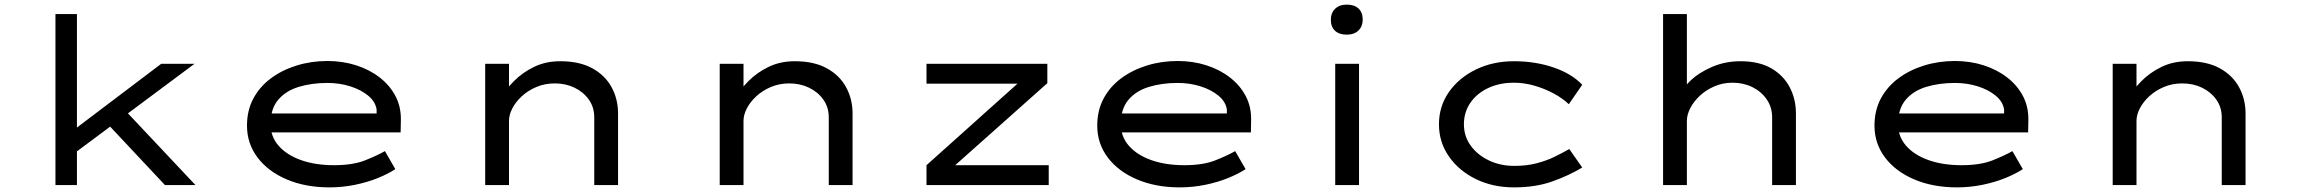

<svg xmlns="http://www.w3.org/2000/svg" viewBox="-20 -801 9959 831"><path d="M297 -134 309 -246 678 -525H822ZM220 0V-740H313V0ZM694 0 421 -291 489 -358 826 0Z M1406 10Q1302 10 1221 -24.5Q1140 -59 1094.5 -119.5Q1049 -180 1049 -257Q1049 -323 1076.5 -374.5Q1104 -426 1152.5 -462Q1201 -498 1264 -517.5Q1327 -537 1397 -537Q1463 -537 1521 -518.5Q1579 -500 1623 -466Q1667 -432 1691.5 -385.5Q1716 -339 1715 -282L1714 -228H1145L1122 -310H1625L1610 -303V-327Q1605 -361 1573.5 -387Q1542 -413 1495.5 -427.5Q1449 -442 1397 -442Q1329 -442 1273 -425Q1217 -408 1184 -369Q1151 -330 1151 -264Q1151 -210 1186 -170Q1221 -130 1283 -108Q1345 -86 1426 -86Q1507 -86 1560 -107Q1613 -128 1646 -147L1691 -69Q1661 -49 1615.5 -30.5Q1570 -12 1516 -1Q1462 10 1406 10Z M2080 0V-525H2183V-377L2145 -375Q2168 -413 2204.5 -450Q2241 -487 2291.5 -511.5Q2342 -536 2405 -536Q2488 -536 2543.5 -505.5Q2599 -475 2627 -423.5Q2655 -372 2655 -310V0H2552V-293Q2552 -337 2528.5 -370Q2505 -403 2466.5 -421.5Q2428 -440 2381 -440Q2338 -440 2301.5 -424.5Q2265 -409 2238.5 -384.5Q2212 -360 2197.5 -332Q2183 -304 2183 -278V0H2132Q2106 0 2093 0Q2080 0 2080 0Z M3095 0V-525H3198V-377L3160 -375Q3183 -413 3219.5 -450Q3256 -487 3306.5 -511.5Q3357 -536 3420 -536Q3503 -536 3558.5 -505.5Q3614 -475 3642 -423.5Q3670 -372 3670 -310V0H3567V-293Q3567 -337 3543.5 -370Q3520 -403 3481.5 -421.5Q3443 -440 3396 -440Q3353 -440 3316.5 -424.5Q3280 -409 3253.5 -384.5Q3227 -360 3212.5 -332Q3198 -304 3198 -278V0H3147Q3121 0 3108 0Q3095 0 3095 0Z M3990 0V-86L4394 -448L4411 -439H3990V-525H4513V-441L4112 -84L4092 -86H4519V0Z M5086 10Q4982 10 4901 -24.5Q4820 -59 4774.5 -119.5Q4729 -180 4729 -257Q4729 -323 4756.5 -374.5Q4784 -426 4832.5 -462Q4881 -498 4944 -517.5Q5007 -537 5077 -537Q5143 -537 5201 -518.5Q5259 -500 5303 -466Q5347 -432 5371.5 -385.5Q5396 -339 5395 -282L5394 -228H4825L4802 -310H5305L5290 -303V-327Q5285 -361 5253.5 -387Q5222 -413 5175.5 -427.5Q5129 -442 5077 -442Q5009 -442 4953 -425Q4897 -408 4864 -369Q4831 -330 4831 -264Q4831 -210 4866 -170Q4901 -130 4963 -108Q5025 -86 5106 -86Q5187 -86 5240 -107Q5293 -128 5326 -147L5371 -69Q5341 -49 5295.5 -30.5Q5250 -12 5196 -1Q5142 10 5086 10Z M5759 0V-525H5862V0ZM5809 -651Q5776 -651 5758 -668Q5740 -685 5740 -716Q5740 -745 5758.5 -763Q5777 -781 5809 -781Q5842 -781 5860 -764Q5878 -747 5878 -716Q5878 -687 5859.5 -669Q5841 -651 5809 -651Z M6533 10Q6441 10 6367.5 -26Q6294 -62 6251 -124Q6208 -186 6208 -263Q6208 -341 6251 -402.5Q6294 -464 6367.5 -500Q6441 -536 6533 -536Q6625 -536 6704 -509Q6783 -482 6828 -434L6770 -350Q6743 -376 6703.5 -397Q6664 -418 6620 -430.5Q6576 -443 6533 -443Q6469 -443 6420 -419.5Q6371 -396 6343.5 -355.5Q6316 -315 6316 -263Q6316 -211 6345.5 -170.5Q6375 -130 6424.5 -106.5Q6474 -83 6534 -83Q6588 -83 6631.5 -94.5Q6675 -106 6709.5 -123Q6744 -140 6772 -156L6828 -76Q6772 -42 6699.5 -16Q6627 10 6533 10Z M7178 0V-740H7281V-377L7243 -375Q7256 -413 7294.5 -450Q7333 -487 7390 -511.5Q7447 -536 7513 -536Q7593 -536 7646 -505.5Q7699 -475 7726 -423.5Q7753 -372 7753 -310V0H7650V-293Q7650 -337 7626.5 -371Q7603 -405 7564.5 -424Q7526 -443 7479 -443Q7436 -443 7399.5 -427Q7363 -411 7336.5 -386Q7310 -361 7295.5 -332.5Q7281 -304 7281 -278V0H7230Q7204 0 7191 0Q7178 0 7178 0Z M8450 10Q8346 10 8265 -24.5Q8184 -59 8138.5 -119.5Q8093 -180 8093 -257Q8093 -323 8120.5 -374.5Q8148 -426 8196.5 -462Q8245 -498 8308 -517.5Q8371 -537 8441 -537Q8507 -537 8565 -518.5Q8623 -500 8667 -466Q8711 -432 8735.5 -385.5Q8760 -339 8759 -282L8758 -228H8189L8166 -310H8669L8654 -303V-327Q8649 -361 8617.5 -387Q8586 -413 8539.5 -427.5Q8493 -442 8441 -442Q8373 -442 8317 -425Q8261 -408 8228 -369Q8195 -330 8195 -264Q8195 -210 8230 -170Q8265 -130 8327 -108Q8389 -86 8470 -86Q8551 -86 8604 -107Q8657 -128 8690 -147L8735 -69Q8705 -49 8659.5 -30.5Q8614 -12 8560 -1Q8506 10 8450 10Z M9124 0V-525H9227V-377L9189 -375Q9212 -413 9248.5 -450Q9285 -487 9335.5 -511.5Q9386 -536 9449 -536Q9532 -536 9587.5 -505.5Q9643 -475 9671 -423.5Q9699 -372 9699 -310V0H9596V-293Q9596 -337 9572.5 -370Q9549 -403 9510.5 -421.5Q9472 -440 9425 -440Q9382 -440 9345.5 -424.5Q9309 -409 9282.5 -384.5Q9256 -360 9241.5 -332Q9227 -304 9227 -278V0H9176Q9150 0 9137 0Q9124 0 9124 0Z"/></svg>

Font: Lexend Zetta
Style: Regular
Weight: 400
Designer: Bonnie Shaver-Troup, Thomas Jockin
Foundry: Lexend
Version: Version 1.007